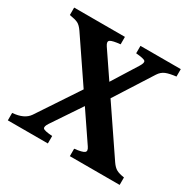

<svg xmlns="http://www.w3.org/2000/svg" viewBox="-135 -733 876 872"><g transform="rotate(30 303.0 -297.0)"><path d="M573.7 -555.2Q539.6 -551.3 520.3 -543.5Q501 -535.6 488.3 -515.6L306.6 -230.5L271.5 -302.2L404.8 -515.6Q418 -537.1 411.1 -544.4Q404.3 -551.8 362.3 -555.2V-594.2H573.7ZM335 0V-39.1Q375.5 -43.5 386 -51.8Q396.5 -60.1 383.8 -78.6L87.4 -515.6Q72.8 -536.6 59.1 -543.5Q45.4 -550.3 14.6 -555.2V-594.2H280.8V-555.2Q241.2 -551.3 229.2 -543.7Q217.3 -536.1 231 -515.6L527.3 -78.6Q541 -58.6 555.2 -50.8Q569.3 -43 596.2 -39.1V0ZM178.2 -78.6Q164.6 -58.1 170.7 -50Q176.8 -42 219.7 -39.1V0H9.8V-39.1Q70.8 -43.5 94.7 -78.6L277.8 -354.5L308.1 -272.5Z"/></g></svg>

Font: Namdhinggo ExtraBold
Style: Regular
Weight: 800
Designer: Victor Gaultney
Foundry: SIL International
Version: Version 3.001